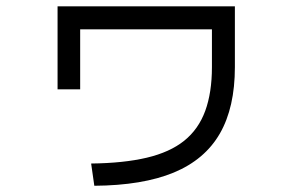

<svg xmlns="http://www.w3.org/2000/svg" viewBox="-20 -600 920 604"><path d="M266.7 -85.6Q368.9 -86.7 441.7 -103.9Q514.4 -121.1 559.4 -157.2Q604.4 -193.3 625.6 -251.1Q646.7 -308.9 646.7 -388.9V-507.8H232.2V-318.9H161.1V-580H718.9V-388.9Q718.9 -262.2 671.7 -180Q624.4 -97.8 526.7 -57.2Q428.9 -16.7 276.7 -15.6Z"/></svg>

Font: Paperlogy 4 Regular
Style: Regular
Weight: 400
Designer: redesigned by Lee Juim, glyphs from Gmarket Sans & Montserrat
Foundry: PT&
Version: Version 1.001